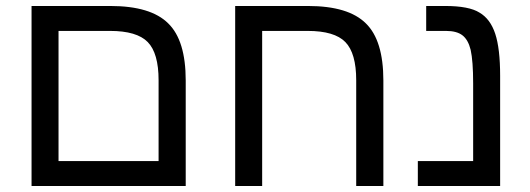

<svg xmlns="http://www.w3.org/2000/svg" viewBox="-20 -619 1764 639"><path d="M598.1 -351.1V0H85V-599.1H347.2Q481.9 -599.1 540 -541Q598.1 -484.4 598.1 -351.1ZM346.2 -516.1H174.8V-83H507.8V-352.1Q507.8 -441.9 471.7 -479Q435.5 -516.1 346.2 -516.1Z M1165.5 0V-352.1Q1165.5 -441.9 1129.4 -479Q1093.3 -516.1 1003.9 -516.1H852.5V0H762.7V-599.1H1004.9Q1139.6 -599.1 1197.8 -541Q1255.9 -484.4 1255.9 -351.1V0Z M1644.5 -367.2V0H1370.6V-83H1554.7V-341.8Q1554.7 -416 1546.4 -453.1Q1538.1 -486.8 1519 -501.5Q1500 -516.1 1464.4 -516.1H1398.4V-599.1H1461.4Q1541 -599.1 1575.7 -577.1Q1611.8 -556.2 1628.2 -506.6Q1644.5 -457 1644.5 -367.2Z"/></svg>

Font: Libra Sans Modern
Style: Regular
Weight: 400
Foundry: Stefan Peev, Context Ltd
Version: Version 1.000